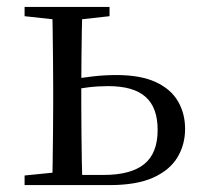

<svg xmlns="http://www.w3.org/2000/svg" viewBox="-20 -536 575 556"><path d="M174.7 0V-29.4H280Q358.8 -29.4 397.7 -60.8Q436.5 -92.3 436.5 -159.7Q436.5 -224.7 401.4 -255.6Q366.4 -286.6 293.8 -286.6Q264.2 -286.6 236.1 -283.2Q208 -279.8 178.9 -273.8V-304.8Q212.8 -310.5 247.6 -314.6Q282.3 -318.7 316.4 -318.7Q387 -318.7 430.9 -298.4Q474.7 -278.1 495.3 -242.8Q516 -207.5 516 -162.8Q516 -117.1 493.8 -80.3Q471.7 -43.4 423.7 -21.7Q375.7 0 297.3 0ZM131 0Q132 -24.4 132.5 -65.3Q133 -106.3 133.5 -150.3Q134 -194.3 134 -228.5V-288.3Q134 -321.7 133.5 -365.7Q133 -409.7 132.5 -450.7Q132 -491.8 131 -516H218.7Q217.7 -491.8 217 -450.7Q216.4 -409.7 215.9 -365.7Q215.4 -321.7 215.4 -287.5V-228.5Q215.4 -194.3 215.9 -150.3Q216.4 -106.3 217 -65.3Q217.7 -24.4 218.7 0ZM51.2 -489.1V-516H297.2V-489.1L191.6 -477.4H158.6ZM51.2 0V-27.8L158.6 -38.6H177.3V0Z"/></svg>

Font: Source Han Serif JP VF
Style: Regular
Weight: 250
Designer: Ryoko NISHIZUKA 西塚涼子 (kana & ideographs); Frank Grießhammer (Latin, Greek & Cyrillic); Wenlong ZHANG 张文龙 (bopomofo); San
Foundry: Adobe
Version: Version 2.001;hotconv 1.1.0;makeotfexe 2.6.0